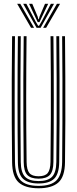

<svg xmlns="http://www.w3.org/2000/svg" viewBox="-20 -992 409 1019"><path d="M184.8 7.2Q113.5 7.2 79.2 -23.8Q45 -54.8 44.2 -131.5Q43 -225.8 42.5 -338.5Q42 -451.2 42.4 -569.8Q42.8 -688.2 44.2 -800H59.5Q58.5 -723 58.1 -636.4Q57.8 -549.8 57.8 -461.1Q57.8 -372.5 58.1 -288.4Q58.5 -204.2 59.5 -132.5Q60.5 -65.2 89 -35.4Q117.5 -5.5 184.8 -5.5Q252 -5.5 280.4 -35.4Q308.8 -65.2 309.8 -132.5Q310.8 -226.2 311.2 -339Q311.8 -451.8 311.4 -570.2Q311 -688.8 309.8 -800H325Q326.2 -697.5 326.6 -583.4Q327 -469.2 326.8 -353.8Q326.5 -238.2 325 -131.5Q324.2 -54.2 289.8 -23.5Q255.2 7.2 184.8 7.2ZM184.8 -18.2Q128.5 -18.2 102 -43.4Q75.5 -68.5 75 -131.5Q73 -288.2 73 -458.2Q73 -628.2 75 -800H90.2Q89 -692.5 88.6 -576.6Q88.2 -460.8 88.6 -347Q89 -233.2 90.2 -132Q91 -76.2 113.2 -53.6Q135.5 -31 184.8 -31Q233.8 -31 256 -53.5Q278.2 -76 279 -132Q280.2 -232.8 280.6 -345.1Q281 -457.5 280.6 -573.1Q280.2 -688.8 279 -800H294.2Q295.5 -691 295.9 -575.5Q296.2 -460 295.9 -346.9Q295.5 -233.8 294.2 -131.5Q293.5 -69 267.5 -43.6Q241.5 -18.2 184.8 -18.2ZM184.8 -43.8Q143.5 -43.8 124.9 -63.4Q106.2 -83 105.8 -132.5Q104.5 -226.2 104 -338.6Q103.5 -451 103.9 -569.5Q104.2 -688 105.8 -800H121Q119.2 -639.5 119 -476.8Q118.8 -314 121.2 -132.5Q121.8 -90.5 136 -73.5Q150.2 -56.5 184.8 -56.5Q219 -56.5 233.1 -73.5Q247.2 -90.5 248 -132.5Q249.5 -258 249.9 -368.5Q250.2 -479 249.8 -584.5Q249.2 -690 248.2 -800H263.5Q264.5 -723.5 265 -637.2Q265.5 -551 265.5 -462.5Q265.5 -374 265 -289.6Q264.5 -205.2 263.5 -132.5Q263 -82.5 244.2 -63.1Q225.5 -43.8 184.8 -43.8ZM71 -972H87.5L160.8 -844.5H144.8ZM103 -972H119.8L169.2 -877.5L182.5 -855.2H187.2L200.5 -877.5L250 -972H266.8L195.5 -844.5H174ZM134.2 -972H151.2L179.5 -904.8L183.5 -889.8H186.2L190.2 -904.8L219 -972H235.8L199 -895L189.5 -874.5H180.2L170.5 -895ZM282.2 -972H298.8L224.8 -844.5H209Z"/></svg>

Font: Big Shoulders Inline Display Medium
Style: Regular
Weight: 500
Designer: Patric King
Foundry: XO Type Co
Version: Version 1.000